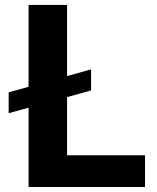

<svg xmlns="http://www.w3.org/2000/svg" viewBox="-20 -747 626 767"><path d="M247.9 -126.8V-359L343.8 -385.7V-469.8L247.9 -443.2V-727.3H94.1V-400.2L14.6 -378.2V-294.7L94.1 -316.8V0H559.3V-126.8Z"/></svg>

Font: TID UI
Style: Bold
Weight: 700
Designer: The TID Project Authors
Foundry: Bakken & Bæck
Version: Version 1.001;hotconv 1.0.109;makeotfexe 2.5.65596